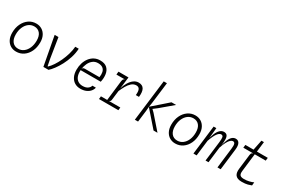

<svg xmlns="http://www.w3.org/2000/svg" viewBox="98 -1953 4605 3135"><g transform="rotate(30 2400.0 -385.0)"><path d="M268 7.5Q210 7.5 163 -20.2Q116 -48 88.8 -101.2Q61.5 -154.5 61.5 -230Q61.5 -323.5 96.5 -397.2Q131.5 -471 192.8 -513.5Q254 -556 331.5 -556Q390.5 -556 437.2 -528Q484 -500 511.2 -447.2Q538.5 -394.5 538.5 -319.5Q538.5 -224.5 503.8 -150.8Q469 -77 408 -34.8Q347 7.5 268 7.5ZM274.5 -50Q332 -50 377 -84Q422 -118 447.8 -178Q473.5 -238 473.5 -316.5Q473.5 -404.5 433.8 -451.8Q394 -499 325.5 -499Q268 -499 223 -465Q178 -431 152 -371.2Q126 -311.5 126 -234.5Q126 -147 165.5 -98.5Q205 -50 274.5 -50Z M782 0 680 -545.5H751.5L810.5 -175.5L836 -44H845Q881.5 -78 919 -134.2Q956.5 -190.5 988.5 -260Q1020.5 -329.5 1042 -403.2Q1063.5 -477 1068.5 -545.5H1134Q1129 -458.5 1102.5 -374.2Q1076 -290 1037 -216.2Q998 -142.5 956 -86.5Q914 -30.5 878.5 0Z M1479.5 7.5Q1419.5 7.5 1373 -20.2Q1326.5 -48 1299.8 -101.8Q1273 -155.5 1273 -233Q1273 -298.5 1291 -356.8Q1309 -415 1343.2 -460Q1377.5 -505 1426.2 -530.8Q1475 -556.5 1536 -556.5Q1621 -556.5 1665.8 -515.2Q1710.5 -474 1721.2 -406.2Q1732 -338.5 1714.5 -258.5H1335Q1330.5 -194 1347.5 -147.2Q1364.5 -100.5 1401 -75.2Q1437.5 -50 1490.5 -50Q1549 -50 1584.8 -74.8Q1620.5 -99.5 1628.5 -135H1694Q1685.5 -94.5 1657 -62.2Q1628.5 -30 1583.5 -11.2Q1538.5 7.5 1479.5 7.5ZM1336.5 -278Q1342 -300 1355 -306.2Q1368 -312.5 1385.5 -312.5H1658.5Q1667.5 -367.5 1658 -409.8Q1648.5 -452 1616.5 -476.2Q1584.5 -500.5 1526 -500.5Q1471.5 -500.5 1431.8 -470Q1392 -439.5 1368 -389Q1344 -338.5 1336.5 -278Z M1830.5 0 1836 -54H2201.5L2196 0ZM1877 -488 1883 -546H2071.5L2039.5 -488ZM1949 -10 1997.5 -426.5Q2001.5 -457.5 2010.5 -470.8Q2019.5 -484 2036.5 -488L2004.5 -497L2010 -529.5L2071.5 -546L2044 -321.5Q2063 -389 2095 -442.2Q2127 -495.5 2169 -526.2Q2211 -557 2259 -557Q2331.5 -557 2361 -506.5Q2390.5 -456 2378.5 -356.5H2319.5Q2327 -434.5 2309.2 -466.5Q2291.5 -498.5 2250.5 -498.5Q2201 -498.5 2162.2 -464.8Q2123.5 -431 2094 -379Q2064.5 -327 2041.5 -272L2019 -91Q2017.5 -77.5 2010 -67.8Q2002.5 -58 1985 -54L2014 -41.5L2010.5 -10Z M2859 0 2598.5 -297.5 2654.5 -308.5 2711 -254 2933.5 0ZM2506.5 0 2602 -778H2662.5L2612.5 -372L2601 -299L2600.5 -295L2594 -219L2567 0ZM2651.5 -284.5 2598.5 -297.5 2757.5 -436 2882 -545.5H2969.5L2740 -352Z M3268 7.5Q3210 7.5 3163 -20.2Q3116 -48 3088.8 -101.2Q3061.5 -154.5 3061.5 -230Q3061.5 -323.5 3096.5 -397.2Q3131.5 -471 3192.8 -513.5Q3254 -556 3331.5 -556Q3390.5 -556 3437.2 -528Q3484 -500 3511.2 -447.2Q3538.5 -394.5 3538.5 -319.5Q3538.5 -224.5 3503.8 -150.8Q3469 -77 3408 -34.8Q3347 7.5 3268 7.5ZM3274.5 -50Q3332 -50 3377 -84Q3422 -118 3447.8 -178Q3473.5 -238 3473.5 -316.5Q3473.5 -404.5 3433.8 -451.8Q3394 -499 3325.5 -499Q3268 -499 3223 -465Q3178 -431 3152 -371.2Q3126 -311.5 3126 -234.5Q3126 -147 3165.5 -98.5Q3205 -50 3274.5 -50Z M3611 0 3676.5 -546H3728L3701.5 -264.5L3695 -278.5Q3711.5 -372 3736.8 -433.5Q3762 -495 3795.5 -525.8Q3829 -556.5 3869 -556.5Q3905.5 -556.5 3925 -535.5Q3944.5 -514.5 3947.8 -465.8Q3951 -417 3938 -333L3932 -305L3895 0H3839.5L3884.5 -368.5Q3893 -438.5 3886.5 -468.2Q3880 -498 3847.5 -498Q3814 -498 3778.8 -449.2Q3743.5 -400.5 3707 -296L3671.5 0ZM4064 0 4109.5 -379Q4117 -440.5 4108.5 -469.2Q4100 -498 4069.5 -498Q4049.5 -498 4026.2 -477.5Q4003 -457 3978.8 -412.8Q3954.5 -368.5 3931 -296L3927 -291Q3947.5 -388.5 3971.2 -446.8Q3995 -505 4024.8 -530.8Q4054.5 -556.5 4092 -556.5Q4138 -556.5 4160 -516.5Q4182 -476.5 4172 -396.5L4124.5 0Z M4521.5 6Q4476.5 6 4447.5 -5.8Q4418.5 -17.5 4402.5 -39Q4386.5 -60.5 4382 -90.8Q4377.5 -121 4382 -158.5L4415.5 -436.5Q4417.5 -453 4422.5 -463.8Q4427.5 -474.5 4436.2 -480.8Q4445 -487 4457 -490L4429.5 -524L4429 -545.5L4468 -737H4515L4490 -524L4486 -505L4444.5 -153Q4438 -96.5 4457.5 -74Q4477 -51.5 4532.5 -51.5Q4583 -51.5 4629 -62.5Q4675 -73.5 4706.5 -89L4700.5 -27.5Q4677.5 -17.5 4634.2 -5.8Q4591 6 4521.5 6ZM4268.5 -490 4275 -546H4698L4691.5 -490Z"/></g></svg>

Font: Spline Sans Mono Light
Style: Italic
Weight: 300
Italic angle: -4°
Monospace: yes
Version: Version 1.004